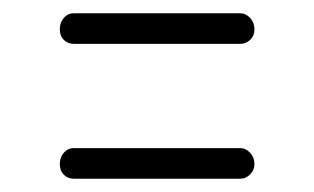

<svg xmlns="http://www.w3.org/2000/svg" viewBox="-20 -418 473 289"><path d="M91 -195H342Q350 -195 356.5 -188Q363 -181 363 -171Q363 -162 356.5 -155.5Q350 -149 342 -149H91Q82 -149 76 -155Q70 -161 70 -171Q70 -181 76 -188Q82 -195 91 -195ZM91 -398H342Q350 -398 356.5 -391Q363 -384 363 -374Q363 -364 356.5 -358Q350 -352 342 -352H91Q82 -352 76 -358Q70 -364 70 -374Q70 -384 76 -391Q82 -398 91 -398Z"/></svg>

Font: Dosis
Style: Light
Weight: 300
Designer: Edgar Tolentino, Pablo Impallari, Igino Marini
Foundry: Edgar Tolentino, Pablo Impallari, Igino Marini
Version: Version 1.007